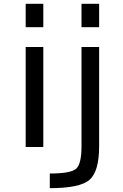

<svg xmlns="http://www.w3.org/2000/svg" viewBox="-20 -772 649 1011"><path d="M115.2 2V-524.4H208V2ZM115.2 -628.9V-752H208V-628.9ZM409.2 -524.4H502V-2Q502 129.9 452.1 174.3Q402.3 218.8 242.2 218.8V141.6Q353.5 141.6 381.3 116.2Q409.2 90.8 409.2 -2ZM409.2 -628.9V-752H502V-628.9Z"/></svg>

Font: Nasu
Style: Regular
Weight: 400
Designer: Ryoko NISHIZUKA (kana &amp; ideographs); Paul D. Hunt (Latin, Greek &amp; Cyrillic); Wenlong ZHANG (bopomofo); Sandoll C
Version: Version 2014.1215